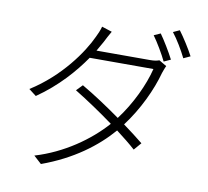

<svg xmlns="http://www.w3.org/2000/svg" viewBox="-93 -937 1186 1095"><g transform="rotate(10 500.0 -389.5)"><path d="M757 -797 719 -780C746 -743 782 -682 801 -642L840 -660C818 -703 782 -762 757 -797ZM861 -834 824 -817C853 -780 886 -725 908 -680L947 -698C927 -737 888 -798 861 -834ZM480 -758 421 -777C416 -757 403 -727 396 -714C353 -620 244 -462 74 -355L117 -322C236 -404 322 -503 382 -590H751C728 -496 672 -376 599 -280C525 -333 445 -386 371 -429L337 -394C409 -350 491 -295 566 -240C473 -135 332 -35 168 14L213 55C392 -10 520 -107 608 -209C650 -177 689 -146 720 -118L757 -161C723 -189 683 -219 641 -250C719 -353 776 -476 803 -576C807 -587 814 -608 820 -619L776 -645C763 -640 747 -637 723 -637H413L445 -693C454 -710 467 -737 480 -758Z"/></g></svg>

Font: GenYoGothic2 TW L
Style: Regular
Weight: 300
Version: Version 2.100;PS 2.1;hotconv 16.6.51;makeotf.lib2.5.65220 DE